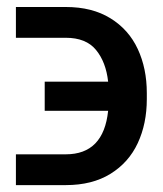

<svg xmlns="http://www.w3.org/2000/svg" viewBox="-20 -537 475 560"><path d="M295.4 -213.9H110.4V-298.8H295.4Q289.1 -356 260 -391.4Q231 -426.8 171.9 -426.8H26.4V-516.6H171.9Q249 -516.6 302.2 -483.6Q355.5 -450.7 381.8 -394Q408.2 -337.4 408.2 -265.6V-248Q408.2 -176.3 381.8 -119.6Q355.5 -63 302.2 -30Q249 2.9 171.9 2.9H26.4V-86.9H171.9Q282.2 -86.9 295.4 -213.9Z"/></svg>

Font: Pretendard JP Medium
Style: Regular
Weight: 500
Designer: Base glyphs from Inter by Rasmus Andersson; Hangeul glyphs from Noto Sans CJK(Source Han Sans) by Jang Soo-young and Kan
Foundry: Kil Hyung-jin
Version: Version 1.309